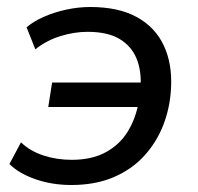

<svg xmlns="http://www.w3.org/2000/svg" viewBox="-20 -520 565 549"><path d="M184 9Q129 9 81.5 -7.5Q34 -24 7 -51L40 -113Q66 -88 104 -75.5Q142 -63 185 -63Q243 -63 283 -85Q323 -107 346 -145Q369 -183 377 -231L384 -214H118L129 -284H393L382 -269Q385 -317 370.5 -352.5Q356 -388 322 -408.5Q288 -429 230 -429Q193 -429 153.5 -417Q114 -405 81 -379L56 -442Q76 -459 105.5 -472Q135 -485 169.5 -492.5Q204 -500 238 -500Q319 -500 371.5 -471Q424 -442 448.5 -389.5Q473 -337 469 -267Q466 -211 446.5 -161.5Q427 -112 391.5 -73.5Q356 -35 304 -13Q252 9 184 9Z"/></svg>

Font: Nunito Sans 10pt Medium
Style: Italic
Weight: 500
Italic angle: -9°
Designer: Vernon Adams
Foundry: Vernon Adams
Version: Version 3.101;gftools[0.9.27]